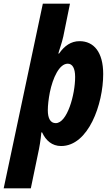

<svg xmlns="http://www.w3.org/2000/svg" viewBox="-68 -781 603 1040"><path d="M234 -114C205 -114 191 -140 191 -184C191 -210 195 -245 202 -281C218 -359 253 -436 299 -436C324 -436 339 -412 339 -364C339 -268 296 -114 234 -114ZM-48 239H99L137 56C146 16 152 -21 156 -64H160C180 -20 214 10 263 10C411 10 491 -217 491 -380C491 -499 440 -558 363 -558C317 -558 281 -533 252 -491H248C253 -511 267 -547 275 -584L311 -761H164Z"/></svg>

Font: Noto Sans Display SemiCondensed Extra
Style: Italic
Weight: 800
Width: 4
Italic angle: -12°
Designer: Monotype Design Team
Foundry: Monotype Imaging Inc.
Version: Version 1.900